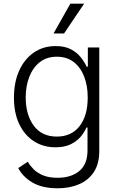

<svg xmlns="http://www.w3.org/2000/svg" viewBox="-20 -802 641 1038"><path d="M291.5 215.9Q208.1 215.9 155.4 184.7Q102.6 153.4 78.5 106.5L130.3 72.4Q142 93 161.8 113.1Q181.5 133.2 213.2 146.1Q245 159.1 291.5 159.1Q364 159.1 408.6 122.7Q453.1 86.3 453.1 10.3V-112.6H447.4Q436.8 -87.7 416.2 -63Q395.6 -38.4 362.2 -22Q328.8 -5.7 279.8 -5.7Q214.5 -5.7 163.9 -38Q113.3 -70.3 84.3 -130.5Q55.4 -190.7 55.4 -274.1Q55.4 -357.2 83.6 -419.9Q111.9 -482.6 162.6 -517.8Q213.4 -552.9 280.9 -552.9Q331 -552.9 364 -535.2Q397 -517.4 417.3 -491.7Q437.5 -465.9 448.5 -441.4H454.9V-545.5H516.7V14.2Q516.7 83.5 487.4 128Q458.1 172.6 407.1 194.2Q356.2 215.9 291.5 215.9ZM287.3 -63.6Q366.1 -63.6 410.2 -120Q454.2 -176.5 454.2 -275.2Q454.2 -339.1 434.7 -388.8Q415.1 -438.6 378 -467Q340.9 -495.4 287.3 -495.4Q232.6 -495.4 195.1 -465.9Q157.7 -436.4 138.3 -386.5Q119 -336.6 119 -275.2Q119 -181.5 162.5 -122.5Q206 -63.6 287.3 -63.6ZM269.5 -621.1 360.4 -782.3H435L326.3 -621.1Z"/></svg>

Font: Inter UI Light
Style: Regular
Weight: 300
Designer: Rasmus Andersson
Foundry: rsms
Version: 3.2;8d6f07862